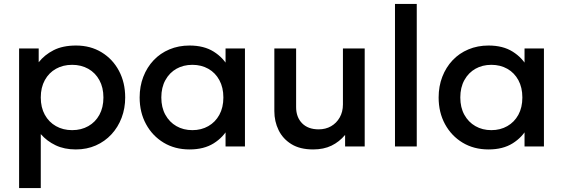

<svg xmlns="http://www.w3.org/2000/svg" viewBox="-20 -740 2845 970"><path d="M76.5 210V-495H175.5V-425.5Q205 -463 251 -486.5Q297 -510 364.5 -510Q437 -510 493.2 -475.8Q549.5 -441.5 581 -382.2Q612.5 -323 612.5 -247.5Q612.5 -193 594.5 -145.2Q576.5 -97.5 543.2 -61.5Q510 -25.5 464.2 -5.2Q418.5 15 363 15Q305 15 261 -6Q217 -27 186 -62.5V210ZM344.5 -82.5Q390.5 -82.5 426.2 -102.8Q462 -123 482.2 -160Q502.5 -197 502.5 -247.5Q502.5 -298 482 -335.2Q461.5 -372.5 425.8 -392.5Q390 -412.5 344.5 -412.5Q298.5 -412.5 262.8 -392.5Q227 -372.5 206.5 -335.2Q186 -298 186 -247.5Q186 -197 206.5 -160Q227 -123 262.8 -102.8Q298.5 -82.5 344.5 -82.5Z M937.5 15Q863.5 15 806.8 -19.2Q750 -53.5 717.8 -112.8Q685.5 -172 685.5 -247.5Q685.5 -304 704 -352Q722.5 -400 756 -435.5Q789.5 -471 836 -490.5Q882.5 -510 937.5 -510Q1010.5 -510 1059.8 -479Q1109 -448 1135 -399L1119.5 -375.5V-495H1217.5V0H1119.5V-119.5L1135 -96Q1109 -47 1059.8 -16Q1010.5 15 937.5 15ZM952 -82.5Q997 -82.5 1032.5 -102.8Q1068 -123 1088.2 -160Q1108.5 -197 1108.5 -247.5Q1108.5 -298 1088.2 -335.2Q1068 -372.5 1032.5 -392.5Q997 -412.5 952 -412.5Q906.5 -412.5 871.2 -392.5Q836 -372.5 815.5 -335.2Q795 -298 795 -247.5Q795 -197 815.5 -160Q836 -123 871.2 -102.8Q906.5 -82.5 952 -82.5Z M1562 15Q1495.5 15 1452.2 -11.8Q1409 -38.5 1387.5 -82.5Q1366 -126.5 1366 -178.5V-495H1476V-199Q1476 -148 1506.2 -117.2Q1536.5 -86.5 1590 -86.5Q1625 -86.5 1652.5 -102.2Q1680 -118 1696.2 -146.5Q1712.5 -175 1712.5 -212.5V-495H1822.5V0H1723.5V-58.5Q1694.5 -23.5 1654.8 -4.2Q1615 15 1562 15Z M1975.5 0V-720H2085.5V0Z M2448 15Q2374 15 2317.2 -19.2Q2260.5 -53.5 2228.2 -112.8Q2196 -172 2196 -247.5Q2196 -304 2214.5 -352Q2233 -400 2266.5 -435.5Q2300 -471 2346.5 -490.5Q2393 -510 2448 -510Q2521 -510 2570.2 -479Q2619.5 -448 2645.5 -399L2630 -375.5V-495H2728V0H2630V-119.5L2645.5 -96Q2619.5 -47 2570.2 -16Q2521 15 2448 15ZM2462.5 -82.5Q2507.5 -82.5 2543 -102.8Q2578.5 -123 2598.8 -160Q2619 -197 2619 -247.5Q2619 -298 2598.8 -335.2Q2578.5 -372.5 2543 -392.5Q2507.5 -412.5 2462.5 -412.5Q2417 -412.5 2381.8 -392.5Q2346.5 -372.5 2326 -335.2Q2305.5 -298 2305.5 -247.5Q2305.5 -197 2326 -160Q2346.5 -123 2381.8 -102.8Q2417 -82.5 2462.5 -82.5Z"/></svg>

Font: Geologica Cursive
Style: Regular
Weight: 400
Designer: Sindre Bremnes, Frode Helland
Foundry: Monokrom Skriftforlag AS
Version: Version 1.010;gftools[0.9.28]